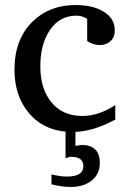

<svg xmlns="http://www.w3.org/2000/svg" viewBox="-20 -513 510 758"><path d="M435.1 -41Q352.5 4.4 277.8 7.8V63Q305.2 59.1 300.8 59.1Q374 59.1 374 129.9Q374 175.3 340.8 200.7Q309.6 225.1 257.8 225.1Q225.1 225.1 183.1 214.8V175.8Q220.7 184.1 244.1 184.1Q309.1 184.1 309.1 143.1Q309.1 106 261.2 106Q252 106 238.8 111.8V6.8Q146.5 -2 91.8 -69.3Q37.1 -136.7 37.1 -237.8Q37.1 -358.4 109.4 -428.7Q176.3 -493.2 277.8 -493.2Q346.2 -493.2 388.7 -467.3Q433.1 -440.4 433.1 -393.1Q433.1 -365.2 415.8 -350.1Q398.4 -335 374 -335Q348.6 -335 324.2 -351.1V-439Q302.7 -451.2 282.2 -451.2Q216.3 -451.2 177.7 -395.3Q139.2 -339.4 139.2 -251Q139.2 -164.1 181.2 -111.3Q225.6 -55.2 305.2 -55.2Q369.1 -55.2 435.1 -98.1Z"/></svg>

Font: Ezra SIL
Style: Regular
Weight: 400
Designer: Development by SIL's NRSI team. OpenType tables by Ralph Hancock ( hancock@dircon.co.uk )
Foundry: SIL International, Version 2.51: 2007
Version: Version 2.51, 2007